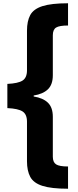

<svg xmlns="http://www.w3.org/2000/svg" viewBox="-20 -793 476 1174"><path d="M396 361Q294 361 239.5 343.5Q185 326 165 288.5Q145 251 145 193V-49Q145 -94 118 -111.5Q91 -129 25 -132V-280Q91 -283 118 -300.5Q145 -318 145 -363V-605Q145 -664 165 -701Q185 -738 239.5 -755.5Q294 -773 396 -773V-637Q343 -637 323 -624.5Q303 -612 303 -577V-333Q303 -276 273 -247Q243 -218 186 -209V-203Q243 -194 273 -165Q303 -136 303 -79V165Q303 199 323 212Q343 225 396 225Z"/></svg>

Font: Noto Sans Telugu Black
Style: Regular
Weight: 900
Designer: Jelle Bosma - Monotype Design Team
Foundry: Monotype Imaging Inc.
Version: Version 2.005; ttfautohint (v1.8.4.7-5d5b)